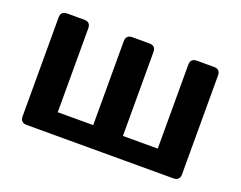

<svg xmlns="http://www.w3.org/2000/svg" viewBox="-87 -671 1040 830"><g transform="rotate(20 433.0 -256.5)"><path d="M95.7 0Q66.4 0 66.4 -29.3V-483.4Q66.4 -512.7 95.7 -512.7H173.8Q203.1 -512.7 203.1 -483.4V-97.7H366.2V-483.4Q366.2 -512.7 395.5 -512.7H473.6Q502.9 -512.7 502.9 -483.4V-97.7H663.1V-483.4Q663.1 -512.7 692.4 -512.7H770.5Q799.8 -512.7 799.8 -483.4V-29.3Q799.8 0 770.5 0Z"/></g></svg>

Font: Istok
Style: Bold
Weight: 700
Designer: Andrey V. Panov
Foundry: Andrey V. Panov
Version: Version 1.0.1